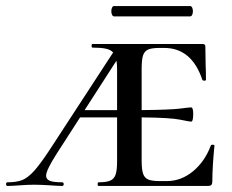

<svg xmlns="http://www.w3.org/2000/svg" viewBox="-61 -613 765 633"><path d="M646 -133Q639 -61 639 -15Q639 -7 636 -3.5Q633 0 624 0H264Q261 0 261 -6Q261 -12 264 -12Q290 -12 302.5 -17.5Q315 -23 320 -37Q325 -51 325 -81V-226H203L127 -108Q91 -52 91 -34Q91 -22 103 -17Q115 -12 144 -12Q149 -12 149 -6Q149 0 144 0Q130 0 104 -2Q74 -4 51 -4Q30 -4 4 -2Q-22 0 -36 0Q-41 0 -41 -6Q-41 -12 -36 -12Q-6 -12 12.5 -19.5Q31 -27 51 -49Q71 -71 102 -118L312 -440Q304 -449 288 -452.5Q272 -456 244 -456Q241 -456 241 -462Q241 -468 244 -468H606Q616 -468 616 -460L617 -398Q618 -379 618 -350Q618 -347 612.5 -347Q607 -347 606 -350Q571 -455 480 -455H466Q439 -455 427 -449.5Q415 -444 410.5 -430Q406 -416 406 -386V-250Q501 -251 532.5 -255Q564 -259 569 -259Q576 -259 576 -237Q576 -212 569 -212Q564 -212 532.5 -218.5Q501 -225 406 -226V-85Q406 -55 410.5 -41Q415 -27 427 -21.5Q439 -16 466 -16H489Q536 -16 575 -48Q614 -80 634 -133Q635 -136 640.5 -136Q646 -136 646 -133ZM325 -250V-387Q325 -399 323 -413L218 -250ZM306 -576Q306 -583 308.5 -588Q311 -593 315 -593H566Q570 -593 572.5 -588Q575 -583 575 -576Q575 -569 572.5 -564Q570 -559 566 -559H315Q311 -559 308.5 -564Q306 -569 306 -576Z"/></svg>

Font: Cormorant SC SemiBold
Style: Regular
Weight: 600
Designer: Christian Thalmann (Catharsis Fonts)
Version: Version 3.000